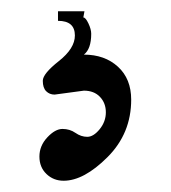

<svg xmlns="http://www.w3.org/2000/svg" viewBox="-20 -31 303 341"><path d="M129 130 77 137Q68 137 62 131Q56 125 56 112.5Q56 100 84.5 77.5Q113 55 113 32Q113 6 83 6V-11H130L128 0Q132 0 137 10.5Q142 21 142 29Q142 56 129 66Q166 66 189.5 87.5Q213 109 213 146Q213 206 171 248Q129 290 93 290Q75 290 62.5 278Q50 266 50 247Q50 228 64 213Q78 198 91 198Q104 198 114 205Q124 212 135 212Q146 212 157 198.5Q168 185 168 168.5Q168 152 157.5 141Q147 130 129 130Z"/></svg>

Font: Macondo
Style: Regular
Weight: 400
Version: Version 2.001